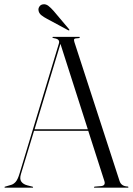

<svg xmlns="http://www.w3.org/2000/svg" viewBox="-20 -871 616 891"><path d="M133.5 -2.5Q133.5 0 131 0H3.5Q1 0 1 -2.5Q1 -4.5 4 -5L31.5 -13Q42.5 -16 52.2 -26.5Q62 -37 70.5 -65L253 -668Q256.5 -678.5 251.5 -685Q246.5 -691.5 229.5 -694Q223 -696 223 -697.5Q223 -700 227 -700H347.5Q350.5 -700 350.5 -697.5Q350.5 -695.5 345 -694Q327.5 -693.5 324.8 -690Q322 -686.5 325 -676.5L535 -30.5Q543 -6.5 572.5 -5.5Q576 -4.5 576 -2.5Q576 0 573 0H419Q416 0 416 -2.5Q416 -4 420 -5L450.5 -7.5Q471.5 -10.5 464 -32L389.5 -264H138L77.5 -64.5Q70 -40.5 79 -28Q88 -15.5 108 -10.5L130 -5Q133.5 -4.5 133.5 -2.5ZM140.5 -271H387.5L260.5 -667.5ZM229.5 -819.5 300 -736Q303 -733 301.5 -730.5Q300 -728.5 296 -731L198.5 -783.5Q183 -791.5 171.5 -800.8Q160 -810 158.5 -824.5Q157.5 -833 163.5 -841.5Q169.5 -850 181 -851Q193 -852.5 204.5 -843.8Q216 -835 229.5 -819.5Z"/></svg>

Font: Fraunces 144pt S000 Light
Style: Regular
Weight: 300
Version: Version 1.000; ttfautohint (v1.8.3)